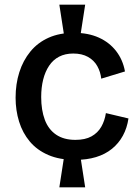

<svg xmlns="http://www.w3.org/2000/svg" viewBox="-20 -732 595 825"><path d="M256 -576 235 -712H346L325 -576ZM235 73 256 -63H325L346 73ZM303 -45Q236 -45 187.5 -66Q139 -87 108 -124Q77 -161 62 -209.5Q47 -258 47 -312Q47 -371 63 -421.5Q79 -472 110.5 -510.5Q142 -549 189 -570Q236 -591 298 -591Q359 -591 404.5 -570.5Q450 -550 479 -512.5Q508 -475 517 -425L415 -394Q412 -423 398 -448Q384 -473 358 -487.5Q332 -502 295 -502Q260 -502 234 -488.5Q208 -475 191 -449.5Q174 -424 165.5 -390Q157 -356 157 -315Q157 -259 172.5 -217.5Q188 -176 221 -153.5Q254 -131 304 -131Q346 -131 373 -146Q400 -161 415 -187Q430 -213 435 -246L532 -223Q526 -182 508 -149Q490 -116 461 -92.5Q432 -69 392.5 -57Q353 -45 303 -45Z"/></svg>

Font: Bricolage Grotesque 96pt ExtraBold Medium
Style: Regular
Weight: 500
Version: Version 1.001;gftools[0.9.33.dev8+g029e19f]